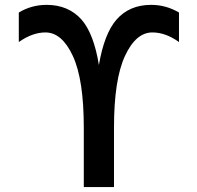

<svg xmlns="http://www.w3.org/2000/svg" viewBox="-20 -761 804 782"><path d="M595.7 -741.2Q656.2 -741.2 709 -710V-589.8Q654.3 -628.9 600.6 -628.9Q533.2 -628.9 488.8 -532.7Q444.3 -436.5 444.3 -241.2V1H321.3V-241.2Q321.3 -436.5 276.9 -532.7Q232.4 -628.9 165 -628.9Q112.3 -628.9 56.6 -589.8V-710Q108.4 -741.2 169.9 -741.2Q258.8 -741.2 312.5 -680.7Q362.3 -623 382.8 -496.1Q404.3 -623 454.1 -680.7Q506.8 -741.2 595.7 -741.2Z"/></svg>

Font: Gen Shin Gothic Medium
Style: Regular
Weight: 500
Designer: [Source Han Sans]
Ryoko NISHIZUKA  (kana & ideographs); Paul D. Hunt (Latin, Greek & Cyrillic); Wenlong ZHANG  (bopomofo
Version: Version 1.002.20150607